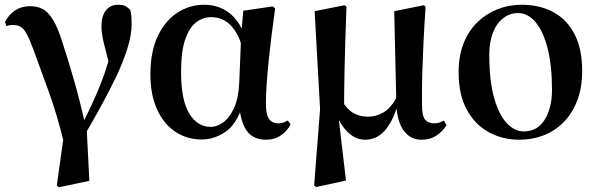

<svg xmlns="http://www.w3.org/2000/svg" viewBox="-20 -572 2511 808"><path d="M219 209 254 -41 253 44Q220 -92 182 -195Q144 -298 120 -365Q103 -411 90.5 -432.5Q78 -454 65 -460.5Q52 -467 32 -467Q19 -467 7 -462L1 -479Q17 -511 44 -528.5Q71 -546 106 -546Q136 -546 159 -534.5Q182 -523 203.5 -488Q225 -453 246 -383Q266 -323 291 -236Q316 -149 338 -50L344 -47L356 189L228 216ZM334 0 314 -26Q341 -78 363 -125Q385 -172 403 -217Q421 -262 434.5 -308.5Q448 -355 459 -408L451 -257Q435 -322 425 -359Q415 -396 411 -418.5Q407 -441 407 -461Q407 -504 425.5 -528Q444 -552 477 -552Q495 -552 506 -547Q517 -542 528 -530Q532 -515 533 -502Q534 -489 534 -471Q534 -425 516 -367.5Q498 -310 468 -247.5Q438 -185 403 -121.5Q368 -58 334 0Z M829 15Q767 15 718 -17.5Q669 -50 641 -111.5Q613 -173 613 -259Q613 -355 644 -420Q675 -485 726.5 -518.5Q778 -552 839 -552Q909 -552 956.5 -507.5Q1004 -463 1019 -382H1026L1004 -354Q992 -407 971.5 -439Q951 -471 925 -485.5Q899 -500 869 -500Q835 -500 806 -478.5Q777 -457 759.5 -406.5Q742 -356 742 -270Q742 -150 776.5 -94Q811 -38 867 -38Q893 -38 919.5 -57Q946 -76 965 -117.5Q984 -159 987 -227L995 -428L1004 -527L1128 -545L1138 -537Q1130 -481 1123 -424.5Q1116 -368 1110.5 -315Q1105 -262 1102 -216Q1099 -170 1099 -135Q1099 -91 1112 -72Q1125 -53 1151 -53Q1164 -53 1173 -56.5Q1182 -60 1191 -65L1203 -49Q1190 -22 1163 -3Q1136 16 1100 16Q1049 16 1022 -17Q995 -50 986 -127L1001 -129Q975 -48 928 -16.5Q881 15 829 15Z M1302 209 1327 -113 1304 -525 1430 -550 1438 -544Q1435 -459 1433 -395Q1431 -331 1430 -281.5Q1429 -232 1428.5 -190.5Q1428 -149 1428 -108L1404 -85L1436 188L1310 215ZM1755 16Q1707 16 1679.5 -21.5Q1652 -59 1648 -128V-132L1639 -525L1764 -550L1771 -544Q1765 -454 1762 -388.5Q1759 -323 1757.5 -275Q1756 -227 1756 -192Q1756 -157 1756 -130Q1756 -84 1769 -68.5Q1782 -53 1807 -53Q1820 -53 1830 -56.5Q1840 -60 1848 -65L1859 -45Q1842 -18 1816 -1Q1790 16 1755 16ZM1517 16Q1476 16 1443.5 -16Q1411 -48 1393 -96H1390L1418 -149Q1440 -112 1467 -96.5Q1494 -81 1527 -81Q1565 -81 1597 -101Q1629 -121 1652 -169L1664 -156H1660Q1642 -77 1606 -30.5Q1570 16 1517 16Z M2166 16Q2096 16 2038 -15Q1980 -46 1945 -109.5Q1910 -173 1910 -268Q1910 -338 1931.5 -391Q1953 -444 1990 -479.5Q2027 -515 2074.5 -533.5Q2122 -552 2176 -552Q2251 -552 2308.5 -521Q2366 -490 2398 -428Q2430 -366 2430 -274Q2430 -203 2409 -148.5Q2388 -94 2351 -57Q2314 -20 2266.5 -2Q2219 16 2166 16ZM2183 -19Q2223 -19 2249 -41Q2275 -63 2289 -103Q2303 -143 2303 -193Q2303 -296 2284.5 -368.5Q2266 -441 2233.5 -479Q2201 -517 2160 -517Q2125 -517 2097 -495Q2069 -473 2054 -433.5Q2039 -394 2039 -342Q2039 -232 2059.5 -160Q2080 -88 2113 -53.5Q2146 -19 2183 -19Z"/></svg>

Font: Noto Serif TC
Style: Bold
Weight: 700
Designer: Ryoko NISHIZUKA 西塚涼子 (kana & ideographs); Frank Grießhammer (Latin, Greek & Cyrillic); Wenlong ZHANG 张文龙 (bopomofo); San
Foundry: Adobe
Version: Version 2.002-H1;hotconv 1.1.0;makeotfexe 2.6.0